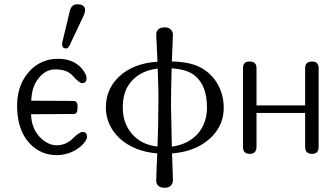

<svg xmlns="http://www.w3.org/2000/svg" viewBox="-20 -718 1561 896"><path d="M363 -330C377 -330 384 -338 384 -354C384 -365 377 -380 362 -398C333 -432 290 -447 234 -443C185 -439 143 -417 110 -377C74 -333 57 -277 60 -208C63 -141 82 -88 118 -49C154 -11 198 7 249 6C293 4 330 -11 360 -38C377 -54 386 -68 386 -80C386 -95 379 -102 366 -102C355 -102 340 -92 320 -72C300 -52 276 -41 248 -40C219 -39 192 -52 167 -77C140 -105 126 -141 125 -185L326 -186C337 -186 342 -197 342 -218C343 -237 336 -247 323 -247L126 -248C127 -291 138 -326 161 -354C182 -380 206 -393 234 -394C271 -395 299 -386 318 -366C339 -342 354 -330 363 -330ZM368 -640C374 -652 377 -662 377 -670C377 -689 365 -698 341 -698C323 -698 311 -688 306 -667L273 -530C266 -505 271 -492 288 -492C297 -492 305 -502 312 -522Z M1024 -216C1024 -295 984 -369 912 -405C880 -421 837 -430 782 -431L787 -556C787 -575 772 -590 753 -590H743C723 -590 708 -575 709 -556L715 -430C638 -425 577 -401 532 -357C493 -318 474 -271 474 -216C474 -108 564 -14 714 -2C711 48 710 90 709 124C708 143 723 158 743 158H753C772 158 787 143 787 124L783 -2C842 -7 890 -22 929 -48C992 -90 1024 -146 1024 -216ZM946 -216C946 -116 881 -46 782 -34L778 -221C778 -271 779 -330 781 -399C829 -396 865 -385 888 -366C927 -335 946 -285 946 -216ZM719 -221C719 -175 718 -113 715 -34C673 -39 639 -53 613 -76C573 -111 553 -158 553 -216C553 -259 562 -294 580 -321C609 -365 655 -391 716 -398C719 -325 720 -266 719 -221Z M1467 -400C1467 -421 1457 -431 1436 -431C1415 -431 1404 -421 1404 -400V-226H1177V-400C1177 -421 1166 -431 1145 -431C1124 -431 1114 -421 1114 -400V-32C1114 -11 1124 0 1145 0C1166 0 1177 -11 1177 -32V-191H1404V-32C1404 -11 1415 0 1436 0C1457 0 1467 -11 1467 -32Z"/></svg>

Font: GFS Decker
Style: Normal
Weight: 400
Foundry: George D. Matthiopoulos
Version: Version 1.000